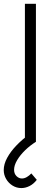

<svg xmlns="http://www.w3.org/2000/svg" viewBox="-50 -740 288 1002"><path d="M61.5 241.5Q36.5 241.5 15.5 228.5Q-5.5 215.5 -18 194Q-30.5 172.5 -30.5 147.5Q-30.5 116.5 -12.5 83.5Q5.5 50.5 35.8 19Q66 -12.5 102.5 -38.5L137.5 0Q107 19 81 44.2Q55 69.5 39.2 96.2Q23.5 123 23.5 146Q23.5 166.5 36 179Q48.5 191.5 64.5 191.5Q77 191.5 90 184Q103 176.5 113.5 165L142 198.5Q125.5 220 104.2 230.8Q83 241.5 61.5 241.5ZM80 0V-720H137.5V0Z"/></svg>

Font: Manrope ExtraLight Light
Style: Regular
Weight: 300
Version: Version 4.504